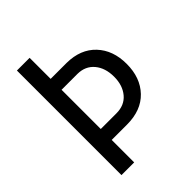

<svg xmlns="http://www.w3.org/2000/svg" viewBox="-204 -817 923 923"><g transform="rotate(-45 257.5 -355.5)"><path d="M161.6 -710.9H75.2V0H161.6V-152.8H265.6C330.1 -152.8 380.5 -171.8 416.7 -209.7C453 -247.6 471.2 -297.9 471.2 -360.4C471.2 -422.2 453.3 -472.1 417.5 -510C381.7 -547.9 332.7 -567.2 270.5 -567.9H161.6ZM161.6 -494.1 162.1 -493.7H270C305.2 -493.3 333.1 -480.9 353.8 -456.3C374.4 -431.7 384.8 -399.4 384.8 -359.4C384.8 -320.3 374.4 -288.5 353.8 -263.9C333.1 -239.3 304.5 -227.1 268.1 -227.1H161.6Z"/></g></svg>

Font: Roboto Condensed
Style: Regular
Weight: 400
Designer: Google
Version: Version 2.134; 2016